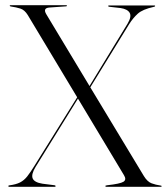

<svg xmlns="http://www.w3.org/2000/svg" viewBox="-20 -720 644 740"><path d="M534.5 -41.5Q548 -19.5 564.2 -13.5Q580.5 -7.5 598 -5Q603 -4.5 603 -2.5Q603 0 600 0H389.5Q386 0 386 -3Q386 -5 393 -6Q443 -11.5 455.8 -19.5Q468.5 -27.5 458 -44.5L280.5 -340L117 -76.5Q99.5 -47.5 106 -32.2Q112.5 -17 143.5 -12L190.5 -6Q194.5 -4.5 194.5 -3Q194.5 0 191 0H15.5Q12 0 12 -3Q12 -5 15.5 -5.5Q42 -9 57.5 -17Q73 -25 85 -40.2Q97 -55.5 112.5 -80.5L277.5 -345L87 -662Q75 -681.5 59 -686.8Q43 -692 22 -695Q17.5 -696 17.5 -697.5Q17.5 -700 20 -700H234.5Q238 -700 238 -698Q238 -695.5 234 -695.5L170.5 -691Q144 -689 158.5 -665L325 -388.5L471.5 -628.5Q488 -656 479.8 -670.5Q471.5 -685 444.5 -689L400.5 -694Q397 -694.5 397 -697Q397 -699 400 -699H575Q578 -699 578 -697Q578 -694.5 572.5 -693.5Q529.5 -684 511 -667.2Q492.5 -650.5 477.5 -626.5L328 -383.5Z"/></svg>

Font: Fraunces 144pt S000 Light
Style: Regular
Weight: 300
Version: Version 1.000; ttfautohint (v1.8.3)